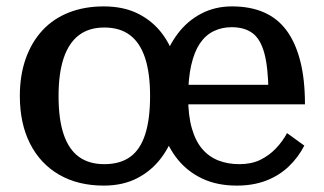

<svg xmlns="http://www.w3.org/2000/svg" viewBox="-20 -568 1012 600"><path d="M568 -264Q568 -207 579.5 -167Q591 -127 612 -102.5Q633 -78 662.5 -66.5Q692 -55 728 -55Q766 -55 793.5 -68.5Q821 -82 842 -104Q863 -126 877 -152L931 -113Q912 -76 882 -47.5Q852 -19 811.5 -3.5Q771 12 720 12Q659 12 613 -9.5Q567 -31 536 -69Q505 -107 489 -157.5Q473 -208 473 -265Q473 -322 489.5 -373Q506 -424 536 -463.5Q566 -503 609 -525.5Q652 -548 705 -548Q762 -548 804.5 -529.5Q847 -511 875 -473.5Q903 -436 918 -378.5Q933 -321 933 -242H528L527 -303H843L819 -280Q818 -358 806 -402Q794 -446 769 -464.5Q744 -483 704 -483Q673 -483 647.5 -470.5Q622 -458 604.5 -432Q587 -406 577.5 -364Q568 -322 568 -264ZM543 -268Q543 -213 528 -163Q513 -113 483 -73.5Q453 -34 408.5 -11Q364 12 304 12Q224 12 165 -22Q106 -56 74 -119Q42 -182 42 -268Q42 -333 60.5 -385Q79 -437 113 -473.5Q147 -510 195.5 -529Q244 -548 304 -548Q366 -548 411 -525.5Q456 -503 485.5 -464.5Q515 -426 529 -375.5Q543 -325 543 -268ZM163 -268Q163 -195 179 -148Q195 -101 226.5 -78Q258 -55 306 -55Q355 -55 386.5 -77.5Q418 -100 433.5 -147.5Q449 -195 449 -268Q449 -339 433.5 -386.5Q418 -434 386.5 -458Q355 -482 306 -482Q258 -482 226.5 -458Q195 -434 179 -386.5Q163 -339 163 -268Z"/></svg>

Font: Roboto Serif SemiCondensed Medium
Style: Regular
Weight: 500
Width: 4
Designer: Greg Gazdowicz
Foundry: Commercial Type
Version: Version 1.007